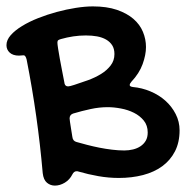

<svg xmlns="http://www.w3.org/2000/svg" viewBox="-28 -498 581 600"><path d="M105.5 43Q97.7 -46.9 85.2 -134.8Q72.8 -222.7 55.2 -312Q53.7 -317.9 51.5 -321.5Q49.3 -325.2 45.4 -325.2Q42.5 -325.2 38.8 -324.7Q35.2 -324.2 31.2 -324.2Q12.7 -324.2 2.4 -333.5Q-7.8 -342.8 -7.8 -356.9Q-7.8 -373 5.6 -388.2Q19 -403.3 41 -416.7Q63 -430.2 91.3 -441.4Q119.6 -452.6 149.7 -460.7Q179.7 -468.8 209 -473.4Q238.3 -478 262.2 -478Q305.7 -478 337.2 -467.3Q368.7 -456.5 388.9 -439Q409.2 -421.4 418.7 -398.4Q428.2 -375.5 428.2 -351.1Q428.2 -326.7 417.7 -297.6Q407.2 -268.6 382.3 -242.2Q379.4 -238.8 378.4 -236.6Q377.4 -234.4 377.4 -231.9Q377.4 -227.5 387.2 -226.1Q415.5 -223.6 442.1 -212.4Q468.8 -201.2 488.8 -183.3Q508.8 -165.5 521 -141.6Q533.2 -117.7 533.2 -90.8Q533.2 -53.2 518.8 -25.1Q504.4 2.9 479 21.5Q453.6 40 418.7 49.1Q383.8 58.1 343.3 58.1Q311.5 58.1 279.5 52.5Q247.6 46.9 217.3 38.1Q215.3 37.1 211.4 37.1Q203.1 37.1 198.2 46.9Q189.9 63.5 174.6 72.8Q159.2 82 143.6 82Q129.4 82 118.7 73Q107.9 64 105.5 43ZM200.2 -143.1Q189.5 -139.2 189.5 -127.9Q189.5 -126.5 190.7 -117.2Q191.9 -107.9 193.8 -97.2Q195.8 -84.5 198.2 -69.8Q199.7 -57.1 211.4 -54.2Q226.6 -49.8 244.6 -45.2Q262.7 -40.5 282.2 -36.6Q301.8 -32.7 321.8 -30.3Q341.8 -27.8 360.4 -27.8Q374.5 -27.8 387.7 -31Q400.9 -34.2 411.1 -41Q421.4 -47.9 427.5 -58.3Q433.6 -68.8 433.6 -84Q433.6 -106 421.4 -121.1Q409.2 -136.2 390.6 -145.5Q372.1 -154.8 350.1 -158.9Q328.1 -163.1 308.6 -163.1Q282.2 -163.1 255.1 -157.2Q228 -151.4 200.2 -143.1ZM162.6 -376Q157.2 -374.5 154.3 -372.6Q151.4 -370.6 151.4 -365.2Q151.4 -359.9 153.6 -345.9Q155.8 -332 158.9 -314.5Q162.1 -296.9 165.8 -278.1Q169.4 -259.3 172.4 -244.1Q173.3 -234.9 176.5 -231.4Q179.7 -228 184.6 -228Q187.5 -228 192.1 -229.2Q196.8 -230.5 204.6 -232.9Q224.6 -239.3 246.8 -247.3Q269 -255.4 287.4 -266.6Q305.7 -277.8 317.6 -293.2Q329.6 -308.6 329.6 -329.1Q329.6 -345.2 322.8 -356.2Q315.9 -367.2 303.7 -374.3Q291.5 -381.3 275.4 -384.3Q259.3 -387.2 240.2 -387.2Q220.7 -387.2 200.9 -384.3Q181.2 -381.3 162.6 -376Z"/></svg>

Font: Gochi Hand Cyrillic
Style: Regular
Weight: 400
Designer: Juan Pablo del Peral; Denis Ignatov
Foundry: Juan Pablo del Peral; Denis Ignatov
Version: Version 1.00 June 29, 2018, initial release